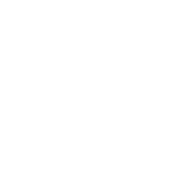

<svg xmlns="http://www.w3.org/2000/svg" viewBox="-38 -488 477 477"><g transform="rotate(5 200.0 -250.0)"><path d="M300 -350Q300 -350 300 -350Q300 -350 300 -350Q300 -350 300 -350Q300 -350 300 -350Q300 -350 300 -350Q300 -350 300 -350Q300 -350 300 -350Q300 -350 300 -350Q300 -350 300 -350Q300 -350 300 -350Q300 -350 300 -350Q300 -350 300 -350ZM100 -250Q100 -250 100 -250Q100 -250 100 -250Q100 -250 100 -250Q100 -250 100 -250Q100 -250 100 -250Q100 -250 100 -250Q100 -250 100 -250Q100 -250 100 -250Q100 -250 100 -250Q100 -250 100 -250Q100 -250 100 -250Q100 -250 100 -250ZM200 -150Q200 -150 200 -150Q200 -150 200 -150Q200 -150 200 -150Q200 -150 200 -150Q200 -150 200 -150Q200 -150 200 -150Q200 -150 200 -150Q200 -150 200 -150Q200 -150 200 -150Q200 -150 200 -150Q200 -150 200 -150Q200 -150 200 -150ZM200 -250Q200 -250 200 -250Q200 -250 200 -250Q200 -250 200 -250Q200 -250 200 -250Q200 -250 200 -250Q200 -250 200 -250Q200 -250 200 -250Q200 -250 200 -250Q200 -250 200 -250Q200 -250 200 -250Q200 -250 200 -250Q200 -250 200 -250ZM200 -350Q200 -350 200 -350Q200 -350 200 -350Q200 -350 200 -350Q200 -350 200 -350Q200 -350 200 -350Q200 -350 200 -350Q200 -350 200 -350Q200 -350 200 -350Q200 -350 200 -350Q200 -350 200 -350Q200 -350 200 -350Q200 -350 200 -350ZM300 -50Q300 -50 300 -50Q300 -50 300 -50Q300 -50 300 -50Q300 -50 300 -50Q300 -50 300 -50Q300 -50 300 -50Q300 -50 300 -50Q300 -50 300 -50Q300 -50 300 -50Q300 -50 300 -50Q300 -50 300 -50Q300 -50 300 -50ZM200 -50Q200 -50 200 -50Q200 -50 200 -50Q200 -50 200 -50Q200 -50 200 -50Q200 -50 200 -50Q200 -50 200 -50Q200 -50 200 -50Q200 -50 200 -50Q200 -50 200 -50Q200 -50 200 -50Q200 -50 200 -50Q200 -50 200 -50ZM200 -450Q200 -450 200 -450Q200 -450 200 -450Q200 -450 200 -450Q200 -450 200 -450Q200 -450 200 -450Q200 -450 200 -450Q200 -450 200 -450Q200 -450 200 -450Q200 -450 200 -450Q200 -450 200 -450Q200 -450 200 -450Q200 -450 200 -450Z"/></g></svg>

Font: TINY 5x3
Style: Regular
Weight: 400
Designer: Jack Halten Fahnestock
Foundry: Velvetyne Type Foundry
Version: Version 1.002